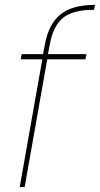

<svg xmlns="http://www.w3.org/2000/svg" viewBox="-20 -760 406 780"><path d="M60.1 0 151.9 -519H64L67.9 -540H154.8L162.1 -578.1Q176.8 -660.2 224.1 -700.2Q271.5 -740.2 366.2 -740.2L361.8 -720.2Q274.9 -720.2 235.1 -686.8Q195.3 -653.3 182.1 -578.1L174.8 -540H331.1L327.1 -519H171.9L80.1 0Z"/></svg>

Font: SVN-Poppins Thin
Style: Italic
Weight: 100
Italic angle: -10°
Designer: Ninad Kale (Devanagari), Jonny Pinhorn (Latin)
Foundry: Indian Type Foundry
Version: Version 3.002 2017